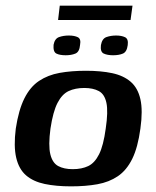

<svg xmlns="http://www.w3.org/2000/svg" viewBox="-20 -655 555 681"><path d="M232 6Q179 6 138.5 -2.5Q98 -11 72.5 -33Q47 -55 37.5 -95.5Q28 -136 36 -199Q46 -265 66.5 -306Q87 -347 118.5 -368Q150 -389 191.5 -396.5Q233 -404 285 -404Q338 -404 378 -395.5Q418 -387 443.5 -365Q469 -343 478 -303Q487 -263 478 -199Q469 -132 449 -91.5Q429 -51 398 -30Q367 -9 325.5 -1.5Q284 6 232 6ZM238 -55Q270 -55 293 -66Q316 -77 331.5 -108Q347 -139 355 -199Q364 -259 357.5 -290Q351 -321 330.5 -332Q310 -343 279 -343Q247 -343 223.5 -332Q200 -321 184 -290Q168 -259 159 -199Q151 -139 158.5 -108Q166 -77 186.5 -66Q207 -55 238 -55ZM381 -459Q361 -459 348 -465Q335 -471 338 -495Q342 -518 357.5 -523.5Q373 -529 392 -529Q411 -529 423.5 -523Q436 -517 433 -495Q430 -471 416 -465Q402 -459 381 -459ZM213 -459Q192 -459 180 -465Q168 -471 170 -496Q174 -518 189.5 -523.5Q205 -529 224 -529Q244 -529 256 -523Q268 -517 264 -496Q262 -471 247.5 -465Q233 -459 213 -459ZM186 -584 192 -635H450L443 -584Z"/></svg>

Font: Genos Thin SemiBold
Style: Italic
Weight: 600
Italic angle: -8°
Version: Version 1.010